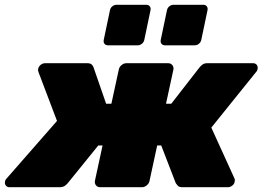

<svg xmlns="http://www.w3.org/2000/svg" viewBox="-36 -785 1100 805"><path d="M4 0Q-6 0 -11.5 -7Q-17 -14 -15 -24Q-14 -29 -12 -32Q-10 -35 -8 -37L203 -278L126 -481Q125 -483 124 -487.5Q123 -492 124 -496Q126 -506 134.5 -513Q143 -520 153 -520H330Q344 -520 349.5 -513.5Q355 -507 356 -503L409 -350H431L462 -493Q464 -504 473.5 -512Q483 -520 494 -520H669Q680 -520 686.5 -512Q693 -504 691 -493L660 -350H682L801 -503Q804 -507 812 -513.5Q820 -520 833 -520H1025Q1035 -520 1040.5 -513Q1046 -506 1044 -496Q1043 -488 1036 -481L850 -250L947 -37Q948 -35 948.5 -32Q949 -29 948 -24Q947 -14 938 -7Q929 0 919 0H729Q714 0 708.5 -7.5Q703 -15 701 -17L640 -175H623L591 -27Q589 -16 579.5 -8Q570 0 559 0H384Q373 0 366.5 -8Q360 -16 362 -27L394 -175H376L248 -17Q247 -15 238 -7.5Q229 0 214 0ZM656 -595Q646 -595 641 -601.5Q636 -608 638 -618L664 -742Q666 -752 674 -758.5Q682 -765 692 -765H816Q826 -765 831 -758.5Q836 -752 834 -742L808 -618Q806 -608 798 -601.5Q790 -595 780 -595ZM417 -595Q407 -595 402 -601.5Q397 -608 399 -618L425 -742Q427 -752 435 -758.5Q443 -765 453 -765H577Q587 -765 592 -758.5Q597 -752 595 -742L569 -618Q567 -608 559 -601.5Q551 -595 541 -595Z"/></svg>

Font: Rubik Light Black
Style: Italic
Weight: 900
Italic angle: -12°
Version: Version 2.104